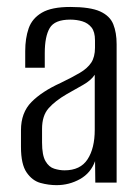

<svg xmlns="http://www.w3.org/2000/svg" viewBox="-20 -525 399 552"><path d="M142.6 7.3Q119.6 7.3 96.2 0.9Q72.8 -5.6 56.6 -29.1Q40.3 -52.6 40.3 -102.5V-150.8Q40.3 -201.2 70.5 -231.7Q100.6 -262.2 153.9 -286.4Q187.9 -302.8 209.7 -315.7Q231.4 -328.5 242.3 -344.9Q253.1 -361.4 253.1 -387.8V-409.1Q253.1 -433.5 243.1 -446.1Q233 -458.7 216.7 -463.7Q200.4 -468.6 182 -468.6Q137.1 -468.6 122.9 -444.3Q108.7 -420.1 108.7 -372.3V-330.3H52.5V-378Q52.5 -415 62.4 -443.5Q72.3 -472 100.3 -488.5Q128.2 -505 182 -505Q239.3 -505 267.7 -492.2Q296.1 -479.3 305.7 -455.2Q315.3 -431.2 315.3 -398.1V0H254L253.3 -61.8Q241.2 -27.6 210 -10.1Q178.9 7.3 142.6 7.3ZM165.6 -35.3Q211.1 -35.3 231.7 -67Q252.4 -98.6 252.4 -152.1V-310.1Q241.9 -294 218.8 -280.9Q195.8 -267.7 172.3 -254.6Q138.2 -234.8 119.6 -213.6Q100.9 -192.3 100.9 -154.4V-115.5Q100.9 -78.7 110.8 -61.7Q120.7 -44.6 136 -40Q151.2 -35.3 165.6 -35.3Z"/></svg>

Font: Alumni Sans SC Thin
Style: Regular
Weight: 100
Designer: Robert E. Leuschke
Foundry: Robert E. Leuschke
Version: Version 1.018